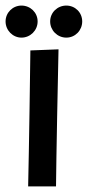

<svg xmlns="http://www.w3.org/2000/svg" viewBox="-29 -656 315 689"><path d="M266 -579C266 -611 241 -636 209 -636C177 -636 151 -611 151 -579C151 -547 177 -521 209 -521C241 -521 266 -547 266 -579ZM106 -579C106 -611 80 -636 48 -636C17 -636 -9 -611 -9 -579C-9 -547 17 -521 48 -521C80 -521 106 -547 106 -579ZM80 -475C76 -158 72 13 72 13H172C172 13 173 -106 181 -479Z"/></svg>

Font: McLaren
Style: Regular
Weight: 400
Designer: Astigmatic (AOETI)
Foundry: Astigmatic (AOETI)
Version: Version 1.000